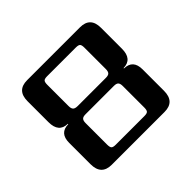

<svg xmlns="http://www.w3.org/2000/svg" viewBox="-144 -810 998 998"><g transform="rotate(-45 354.5 -311.0)"><path d="M490 -374V-531Q490 -550 484 -556.5Q478 -563 459 -563H248Q229 -563 223 -556.5Q217 -550 217 -531V-374Q217 -356 224.5 -348.5Q232 -341 251 -341H458Q476 -341 483 -348.5Q490 -356 490 -374ZM490 -91V-249Q490 -267 483 -274.5Q476 -282 458 -282H249Q231 -282 224 -274.5Q217 -267 217 -249V-91Q217 -72 223 -65.5Q229 -59 248 -59H459Q478 -59 484 -65.5Q490 -72 490 -91ZM624 -543V-389Q624 -313 559 -312V-309Q624 -308 624 -237V-80Q624 0 548 0H160Q84 0 84 -80V-237Q84 -308 149 -309V-312Q84 -313 84 -389V-543Q84 -622 160 -622H548Q624 -622 624 -543Z"/></g></svg>

Font: Sarpanch SemiBold
Style: Regular
Weight: 600
Designer: Manushi Parikh (Devanagari and Latin), Jyotish Sonowal (Devanagari)
Foundry: Indian Type Foundry
Version: Version 2.004;PS 1.0;hotconv 1.0.78;makeotf.lib2.5.61930; tt